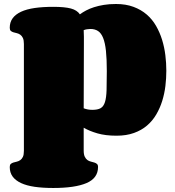

<svg xmlns="http://www.w3.org/2000/svg" viewBox="-20 -667 878 961"><path d="M812.5 -313Q812.5 -275.4 807.9 -236.8Q803.2 -198.2 792 -162.1Q780.8 -126 762.2 -94.2Q743.7 -62.5 716.1 -38.8Q688.5 -15.1 650.6 -1.5Q612.8 12.2 563.5 12.2Q507.8 12.2 467.5 0.5Q427.2 -11.2 398.9 -27.8V85.9Q398.9 106.4 404.3 117.4Q409.7 128.4 417.5 134Q425.3 139.6 434.8 141.8Q444.3 144 452.1 146.5Q460 148.9 465.3 153.6Q470.7 158.2 470.7 168.9Q470.7 224.6 413.1 249.3Q355.5 273.9 246.6 273.9Q194.3 273.9 153.8 268.1Q113.3 262.2 85.4 249.3Q57.6 236.3 43.2 216.6Q28.8 196.8 28.8 168.9Q28.8 158.2 33.9 153.6Q39.1 148.9 47.1 146.5Q55.2 144 64.2 142.1Q73.2 140.1 81.3 134.5Q89.4 128.9 94.5 118.4Q99.6 107.9 99.6 87.9V-446.8Q99.6 -466.3 94.5 -477.1Q89.4 -487.8 81.3 -493.4Q73.2 -499 64.2 -501Q55.2 -502.9 47.1 -505.4Q39.1 -507.8 33.9 -512.5Q28.8 -517.1 28.8 -527.8Q28.8 -555.7 43.2 -575.4Q57.6 -595.2 85.4 -608.2Q113.3 -621.1 153.8 -627Q194.3 -632.8 246.6 -632.8Q303.7 -632.8 334.7 -624.5Q365.7 -616.2 379.9 -595.2Q393.6 -605.5 411.1 -614.7Q428.7 -624 450.9 -631.1Q473.1 -638.2 500.2 -642.6Q527.3 -647 560.5 -647Q609.9 -647 647.9 -632.8Q686 -618.7 714.1 -594.5Q742.2 -570.3 761 -537.6Q779.8 -504.9 791.3 -467.8Q802.7 -430.7 807.6 -391.1Q812.5 -351.6 812.5 -313ZM398.9 -125Q409.2 -121.1 419.9 -119.1Q430.7 -117.2 441.9 -117.2Q469.2 -117.2 483.9 -125.7Q498.5 -134.3 505.4 -156.2Q512.2 -178.2 513.4 -215.8Q514.6 -253.4 514.6 -311Q514.6 -371.6 510.3 -412.4Q505.9 -453.1 496.1 -477.3Q486.3 -501.5 470.7 -511.7Q455.1 -522 432.6 -522Q423.8 -522 415 -520.5Q406.2 -519 398.9 -516.1Q399.9 -501 399.9 -483.9Q399.9 -466.8 399.9 -446.8Z"/></svg>

Font: Corben
Style: Bold
Weight: 700
Designer: vernon adams
Foundry: vernon adams
Version: Version 1.101; ttfautohint (v1.6)